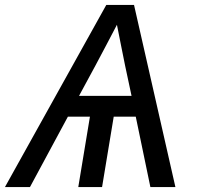

<svg xmlns="http://www.w3.org/2000/svg" viewBox="-20 -755 840 775"><path d="M0 0 409 -735H521L688 0H587L528 -284H439L392 0H296L343 -284H254L101 0ZM299 -368H511L485 -490Q477 -531 468.5 -572Q460 -613 452 -655Q430 -613 408.5 -572Q387 -531 365 -490Z"/></svg>

Font: Iosevka Aile Medium
Style: Italic
Weight: 500
Italic angle: -9°
Designer: Belleve Invis
Foundry: Belleve Invis
Version: Version 31.1.0; ttfautohint (v1.8.4)